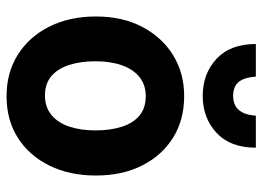

<svg xmlns="http://www.w3.org/2000/svg" viewBox="-130 -674 819 600"><g transform="rotate(90 280.0 -374.5)"><path d="M281 15Q207 15 151 -20.5Q95 -56 63.5 -119Q32 -182 32 -264Q32 -347 64.5 -409Q97 -471 153 -505.5Q209 -540 281 -540Q355 -540 410.5 -505.5Q466 -471 497.5 -409Q529 -347 529 -264Q529 -182 498 -119Q467 -56 411.5 -20.5Q356 15 281 15ZM279 -105Q315 -105 339.5 -125Q364 -145 376 -180.5Q388 -216 388 -263Q388 -310 376.5 -345.5Q365 -381 341.5 -400.5Q318 -420 281 -420Q246 -420 221.5 -400.5Q197 -381 184.5 -345.5Q172 -310 172 -263Q172 -216 183.5 -180.5Q195 -145 218.5 -125Q242 -105 279 -105ZM280 -598Q211 -598 164.5 -641Q118 -684 118 -764H220Q222 -736 230 -720.5Q238 -705 251 -699Q264 -693 280 -693Q296 -693 309 -699Q322 -705 331 -720.5Q340 -736 342 -764H442Q442 -684 395.5 -641Q349 -598 280 -598Z"/></g></svg>

Font: Ubuntu Sans Mono
Style: Regular
Weight: 400
Monospace: yes
Designer: Dalton Maag Ltd
Foundry: Dalton Maag Ltd
Version: Version 1.006